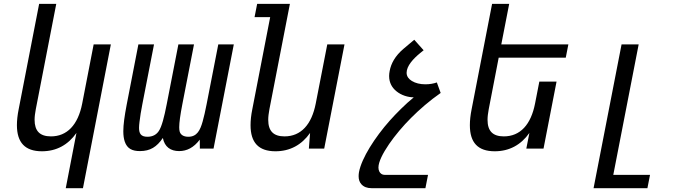

<svg xmlns="http://www.w3.org/2000/svg" viewBox="-20 -780 3652 1008"><path d="M325.2 208H415.5L562 -546.9H471.7L411.6 -236.8C389.6 -123 331.1 -64 247.6 -64C188.5 -64 161.6 -92.8 161.6 -151.4C161.6 -167.5 164.1 -186 168 -207L275.4 -759.8H185.5L78.1 -207C71.8 -175.8 68.8 -147.5 68.8 -123C68.8 -31.7 111.3 14.2 200.2 14.2C275.9 14.2 336.9 -19 381.3 -82Z M714.8 13.2C768.6 13.2 803.2 -8.8 835 -55.7C844.2 -8.3 876 13.2 920.4 13.2C960.9 13.2 997.1 -4.9 1028.8 -46.9L1029.3 0H1101.1L1207.5 -546.9H1126L1064.9 -233.9C1057.6 -196.3 1050.8 -166.5 1043.9 -142.1C1031.2 -97.2 1014.6 -62 968.8 -62C941.9 -62 927.7 -73.7 923.3 -89.4C921.9 -94.7 920.9 -102.1 920.9 -111.8C920.9 -136.2 926.3 -176.3 937.5 -233.9L998.5 -546.9H916.5L855.5 -233.9C841.8 -163.6 829.1 -114.7 813.5 -91.8C800.8 -72.8 781.2 -62 753.9 -62C719.2 -62 710 -79.6 710 -108.9C710 -118.2 710.9 -128.4 712.4 -140.1C715.8 -170.4 720.2 -195.3 727.5 -233.9L788.6 -546.9H706.5L645 -230C633.8 -170.9 627.4 -126 627.4 -91.3C627.4 -69.3 629.9 -51.8 634.8 -37.1C647.5 1 674.8 13.2 714.8 13.2Z M1426.3 14.2C1502 14.2 1563.5 -19 1607.9 -82L1601.6 0H1682.1L1788.6 -546.9H1698.2L1637.7 -236.8C1616.2 -126 1560.1 -64 1473.6 -64C1416 -64 1388.2 -91.8 1388.2 -150.9C1388.2 -167.5 1390.6 -186 1394.5 -207L1502 -759.8H1330.1L1316.4 -689.9H1398.4L1304.7 -207C1298.3 -175.8 1295.4 -147.5 1295.4 -122.6C1295.4 -32.2 1336.9 14.2 1426.3 14.2Z M1931.2 208H2213.4L2227.1 138.2H2001C1985.8 138.2 1977.1 131.3 1971.7 121.1C1968.3 114.7 1966.8 107.4 1966.8 99.6C1966.8 69.8 1989.3 25.4 2022.9 -23.9C2054.2 -69.3 2095.2 -118.2 2138.2 -161.1C2181.6 -204.6 2235.8 -252 2293.5 -292L2273.4 -347.2C2257.3 -341.3 2236.3 -337.4 2213.4 -337.4C2185.5 -337.4 2161.1 -343.3 2142.1 -355C2127 -364.3 2114.7 -377.9 2114.7 -397.9C2114.7 -433.6 2148.9 -471.2 2186 -501.5L2204.1 -516.1L2154.8 -571.3L2099.1 -524.4C2053.2 -485.8 2032.7 -444.8 2025.9 -408.2C2023.9 -398.4 2022.9 -389.6 2022.9 -380.9C2022.9 -344.7 2039.1 -319.3 2060.1 -301.8C2086.9 -279.3 2123 -269 2152.3 -269C2109.4 -234.4 2059.1 -183.6 2026.9 -147.5C1986.8 -102.5 1950.2 -53.2 1921.4 -6.3C1893.1 40 1871.6 86.4 1864.7 123.5C1863.3 131.3 1862.8 138.7 1862.8 145.5C1862.8 162.1 1867.2 175.8 1877 187C1889.2 200.7 1906.7 208 1931.2 208Z M2577.6 14.2C2653.3 14.2 2714.8 -19 2759.3 -82L2743.2 0H2833.5L2901.9 -351.6H2811.5L2789.1 -236.8C2767.6 -126.5 2711.9 -64 2625 -64C2567.4 -64 2539.6 -91.8 2539.6 -150.9C2539.6 -167.5 2542 -186 2545.9 -207L2598.1 -477.1H2950.2L2963.9 -546.9H2611.8L2653.3 -759.8H2563.5L2456.1 -207C2449.7 -175.3 2446.8 -147.5 2446.8 -122.6C2446.8 -31.2 2488.8 14.2 2577.6 14.2Z M3096.2 208H3378.9L3392.6 138.2H3199.7L3333 -546.9H3243.2Z"/></svg>

Font: Hack
Style: Oblique
Weight: 400
Italic angle: -12°
Monospace: yes
Designer: Christopher Simpkins
Foundry: Christopher Simpkins
Version: Version 2.010